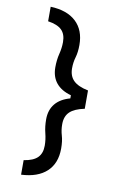

<svg xmlns="http://www.w3.org/2000/svg" viewBox="-111 -979 822 1198"><g transform="rotate(10 300.0 -380.0)"><path d="M110 -820V-912Q215 -908 271.5 -855Q328 -802 328 -708Q328 -662 318 -628.5Q308 -595 308 -557Q308 -508 337 -479.5Q366 -451 430 -438V-380H330V-390Q268 -407 236 -446Q204 -485 204 -545Q204 -592 214 -631.5Q224 -671 224 -708Q224 -758 197 -784.5Q170 -811 110 -820ZM110 60Q170 51 197 24Q224 -3 224 -52Q224 -90 214 -129.5Q204 -169 204 -215Q204 -275 236 -314Q268 -353 330 -370V-380H430V-322Q366 -309 337 -281Q308 -253 308 -203Q308 -166 318 -132.5Q328 -99 328 -52Q328 42 271.5 94.5Q215 147 110 152Z"/></g></svg>

Font: Martian Mono Condensed
Style: Regular
Weight: 400
Width: 3
Designer: Roman Shamin
Foundry: Evil Martians
Version: Version 1.000